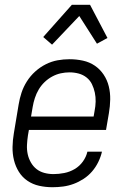

<svg xmlns="http://www.w3.org/2000/svg" viewBox="-20 -776 540 804"><path d="M200 8Q171 8 144 2Q117 -4 95 -19Q73 -34 59 -56.5Q45 -79 38.5 -105.5Q32 -132 32.5 -160.5Q33 -189 38 -218L58 -338Q62 -363 70 -387.5Q78 -412 92.5 -435Q107 -458 127.5 -476.5Q148 -495 172 -507Q196 -519 221 -523.5Q246 -528 271 -528Q300 -528 327.5 -522Q355 -516 377 -501Q399 -486 414 -463.5Q429 -441 435.5 -414.5Q442 -388 441.5 -359.5Q441 -331 436 -302L424 -232H101L97 -209Q94 -189 93 -169Q92 -149 96 -130.5Q100 -112 109.5 -95.5Q119 -79 133 -68Q147 -57 165.5 -52Q184 -47 204 -47Q226 -47 249 -51.5Q272 -56 292.5 -68Q313 -80 327 -99.5Q341 -119 346 -141H407Q402 -119 391.5 -97.5Q381 -76 365.5 -58Q350 -40 330 -27Q310 -14 288.5 -6Q267 2 244.5 5Q222 8 200 8ZM372 -288 376 -311Q380 -331 380.5 -350.5Q381 -370 377 -388.5Q373 -407 365 -423.5Q357 -440 342.5 -451.5Q328 -463 309.5 -468Q291 -473 271 -473Q253 -473 234.5 -469Q216 -465 198.5 -455.5Q181 -446 166.5 -432Q152 -418 142 -401Q132 -384 126 -365.5Q120 -347 117 -329L110 -288ZM198 -589 161 -621 281 -756H357L430 -617L386 -593L312 -709Z"/></svg>

Font: Iosevka Light Oblique
Style: Regular
Weight: 300
Italic angle: -9°
Monospace: yes
Designer: Belleve Invis
Foundry: Belleve Invis
Version: Version 32.5.0; ttfautohint (v1.8.4)